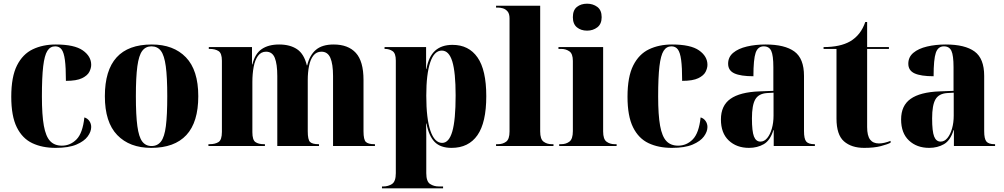

<svg xmlns="http://www.w3.org/2000/svg" viewBox="-20 -791 5437 1040"><path d="M281 10Q209 10 155 -15.5Q101 -41 71 -101.5Q41 -162 41 -267Q41 -375 72 -436.5Q103 -498 157.5 -524Q212 -550 282 -550Q383 -550 428.5 -518Q474 -486 474 -440Q474 -422 464 -402Q454 -382 424.5 -367.5Q395 -353 337 -353Q337 -426 331.5 -466.5Q326 -507 313.5 -523.5Q301 -540 279 -540Q252 -540 236.5 -515.5Q221 -491 214 -432Q207 -373 207 -268Q207 -168 217.5 -110Q228 -52 251.5 -27Q275 -2 315 -2Q361 -2 394.5 -36Q428 -70 437 -155Q454 -150 464 -135.5Q474 -121 474 -103Q474 -78 455 -52Q436 -26 394 -8Q352 10 281 10Z M799 10Q682 10 615 -59.5Q548 -129 548 -270Q548 -550 802 -550Q920 -550 987 -480.5Q1054 -411 1054 -270Q1054 -129 989.5 -59.5Q925 10 799 10ZM801 0Q833 0 852 -24.5Q871 -49 878.5 -108Q886 -167 886 -270Q886 -373 878 -432Q870 -491 851.5 -515.5Q833 -540 800 -540Q769 -540 750.5 -515.5Q732 -491 724 -432Q716 -373 716 -270Q716 -167 724 -108Q732 -49 750.5 -24.5Q769 0 801 0Z M1109 0V-10H1116Q1145 -10 1163.5 -21.5Q1182 -33 1182 -77V-462Q1182 -503 1163.5 -514.5Q1145 -526 1117 -526H1111V-536H1345V-442H1347Q1361 -500 1397.5 -525Q1434 -550 1492 -550Q1551 -550 1589 -524.5Q1627 -499 1642 -437H1644Q1657 -492 1691 -521Q1725 -550 1787 -550Q1866 -550 1907.5 -504.5Q1949 -459 1949 -358V-80Q1949 -34 1962 -22Q1975 -10 2007 -10H2011V0H1784V-379Q1784 -444 1769.5 -477.5Q1755 -511 1721 -511Q1694 -511 1677.5 -490Q1661 -469 1654 -434Q1647 -399 1647 -357V-80Q1647 -34 1659.5 -22Q1672 -10 1705 -10H1708V0H1482V-379Q1482 -444 1468.5 -477.5Q1455 -511 1421 -511Q1394 -511 1377.5 -488.5Q1361 -466 1354 -428.5Q1347 -391 1347 -346V-75Q1347 -33 1363.5 -21.5Q1380 -10 1409 -10H1415V0Z M2049 229V219H2056Q2083 219 2103.5 205.5Q2124 192 2124 147V-463Q2124 -502 2106.5 -514Q2089 -526 2066 -526H2063V-536H2288V-418H2290Q2302 -485 2337 -516.5Q2372 -548 2431 -548Q2519 -548 2566.5 -480Q2614 -412 2614 -270Q2614 -127 2566 -58.5Q2518 10 2426 10Q2366 10 2334.5 -22Q2303 -54 2290 -122H2288Q2289 -89 2289 -55Q2289 -21 2289 13V147Q2289 192 2309.5 205.5Q2330 219 2357 219H2380V229ZM2375 -17Q2412 -17 2430 -79Q2448 -141 2448 -274Q2448 -399 2430 -458Q2412 -517 2373 -517Q2332 -517 2310.5 -453.5Q2289 -390 2289 -273Q2289 -148 2311.5 -82.5Q2334 -17 2375 -17Z M2667 0V-10H2678Q2703 -10 2721.5 -23.5Q2740 -37 2740 -79V-691Q2740 -717 2729 -729.5Q2718 -742 2703.5 -746Q2689 -750 2678 -750H2667V-760H2906V-79Q2906 -37 2924.5 -23.5Q2943 -10 2968 -10H2978V0Z M3160 -625Q3127 -625 3105 -643Q3083 -661 3083 -698Q3083 -736 3105 -753.5Q3127 -771 3160 -771Q3192 -771 3215.5 -753.5Q3239 -736 3239 -698Q3239 -661 3215.5 -643Q3192 -625 3160 -625ZM3009 0V-10H3020Q3046 -10 3064.5 -24Q3083 -38 3083 -81V-461Q3083 -500 3064 -513Q3045 -526 3021 -526H3005V-536H3247V-79Q3247 -37 3265.5 -23.5Q3284 -10 3309 -10H3320V0Z M3619 10Q3547 10 3493 -15.5Q3439 -41 3409 -101.5Q3379 -162 3379 -267Q3379 -375 3410 -436.5Q3441 -498 3495.5 -524Q3550 -550 3620 -550Q3721 -550 3766.5 -518Q3812 -486 3812 -440Q3812 -422 3802 -402Q3792 -382 3762.5 -367.5Q3733 -353 3675 -353Q3675 -426 3669.5 -466.5Q3664 -507 3651.5 -523.5Q3639 -540 3617 -540Q3590 -540 3574.5 -515.5Q3559 -491 3552 -432Q3545 -373 3545 -268Q3545 -168 3555.5 -110Q3566 -52 3589.5 -27Q3613 -2 3653 -2Q3699 -2 3732.5 -36Q3766 -70 3775 -155Q3792 -150 3802 -135.5Q3812 -121 3812 -103Q3812 -78 3793 -52Q3774 -26 3732 -8Q3690 10 3619 10Z M4037 10Q3970 10 3927.5 -30Q3885 -70 3885 -144Q3885 -219 3936.5 -255.5Q3988 -292 4093 -296L4169 -299V-427Q4169 -491 4157.5 -515.5Q4146 -540 4117 -540Q4085 -540 4073 -505Q4061 -470 4061 -378Q3992 -378 3958 -393.5Q3924 -409 3924 -446Q3924 -482 3951.5 -505Q3979 -528 4025.5 -539Q4072 -550 4127 -550Q4231 -550 4283 -512Q4335 -474 4335 -380V-81Q4335 -39 4347 -24.5Q4359 -10 4391 -10H4394V0H4171V-86H4169Q4152 -30 4117 -10Q4082 10 4037 10ZM4099 -24Q4120 -24 4136 -43.5Q4152 -63 4161 -95Q4170 -127 4170 -165V-289L4135 -287Q4089 -284 4071 -252.5Q4053 -221 4053 -150Q4053 -79 4064 -51.5Q4075 -24 4099 -24Z M4661 10Q4592 10 4551.5 -25.5Q4511 -61 4511 -149V-526H4441V-536Q4531 -536 4585 -567Q4643 -601 4667 -672H4677V-536H4795V-526H4677V-103Q4677 -56 4693 -35Q4709 -14 4741 -14Q4768 -14 4804 -28V-18Q4787 -9 4751 0.5Q4715 10 4661 10Z M5013 10Q4946 10 4903.5 -30Q4861 -70 4861 -144Q4861 -219 4912.5 -255.5Q4964 -292 5069 -296L5145 -299V-427Q5145 -491 5133.5 -515.5Q5122 -540 5093 -540Q5061 -540 5049 -505Q5037 -470 5037 -378Q4968 -378 4934 -393.5Q4900 -409 4900 -446Q4900 -482 4927.5 -505Q4955 -528 5001.5 -539Q5048 -550 5103 -550Q5207 -550 5259 -512Q5311 -474 5311 -380V-81Q5311 -39 5323 -24.5Q5335 -10 5367 -10H5370V0H5147V-86H5145Q5128 -30 5093 -10Q5058 10 5013 10ZM5075 -24Q5096 -24 5112 -43.5Q5128 -63 5137 -95Q5146 -127 5146 -165V-289L5111 -287Q5065 -284 5047 -252.5Q5029 -221 5029 -150Q5029 -79 5040 -51.5Q5051 -24 5075 -24Z"/></svg>

Font: Noto Serif Display SemiCondensed ExtraBold
Style: Regular
Weight: 800
Width: 4
Designer: Monotype Design Team
Foundry: Monotype Imaging Inc.
Version: Version 2.009